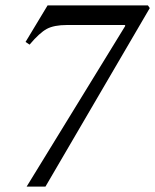

<svg xmlns="http://www.w3.org/2000/svg" viewBox="-20 -686 577 714"><path d="M537 -656 149 8H79L446 -590L444 -593H229Q181 -593 154 -578.5Q127 -564 90 -520L75 -530L157 -666H530Z"/></svg>

Font: STIX MathJax Main
Style: Italic
Weight: 400
Italic angle: -16.33°
Designer: MicroPress Inc., with final additions and corrections provided by Coen Hoffman, Elsevier (retired)
Version: Version 1.1.1